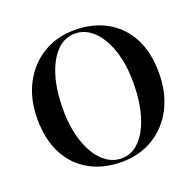

<svg xmlns="http://www.w3.org/2000/svg" viewBox="-128 -858 1031 1008"><g transform="rotate(-20 387.5 -354.0)"><path d="M388 -722Q490 -722 567 -679Q644 -636 686.5 -555.5Q729 -475 729 -360Q729 -248 685.5 -164Q642 -80 564.5 -33Q487 14 387 14Q285 14 208 -29Q131 -72 88.5 -153Q46 -234 46 -348Q46 -460 90 -544Q134 -628 211 -675Q288 -722 388 -722ZM384 -704Q325 -704 281.5 -659Q238 -614 214 -535Q190 -456 190 -352Q190 -246 217 -167.5Q244 -89 290 -46.5Q336 -4 391 -4Q450 -4 493.5 -49Q537 -94 561 -173.5Q585 -253 585 -356Q585 -463 558 -541Q531 -619 485.5 -661.5Q440 -704 384 -704Z"/></g></svg>

Font: Playfair Display SemiBold
Style: Regular
Weight: 600
Designer: Claus Eggers Sørensen
Foundry: Claus Eggers Sørensen
Version: Version 1.203